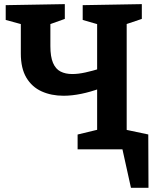

<svg xmlns="http://www.w3.org/2000/svg" viewBox="-20 -724 758 931"><path d="M466.7 -295.7Q419.3 -278.3 373.8 -269Q328.3 -259.7 288.3 -259.7Q228.7 -259.7 181.7 -281Q134.7 -302.3 107.8 -347.5Q81 -392.7 81 -464V-630.3L106.7 -600.3L7.7 -627.3V-699L294.3 -704V-632.3L204.7 -600.3L224.3 -631V-500.3Q224.3 -449 237 -419.2Q249.7 -389.3 273.5 -377.2Q297.3 -365 330.3 -365Q359.7 -365 394.2 -372.7Q428.7 -380.3 466.7 -392L451 -378.3V-630.3L473.3 -600.7L381 -627.3V-699L667.7 -704V-632.3L574.7 -601L594.3 -631V-70.3L574.7 -99L667.7 -71.7V0H356.3V-71.7L469.3 -99L451 -70.3V-311.3ZM510.7 -111.7 699 -72 700 186.7H615L573.7 0H510.7Z"/></svg>

Font: Bitter Thin
Style: Regular
Weight: 100
Designer: Sol Matas, and Bitter project Authors
Foundry: Sol Matas
Version: Version 2.002